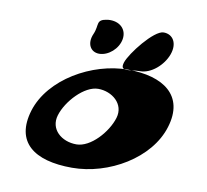

<svg xmlns="http://www.w3.org/2000/svg" viewBox="-66 -773 738 686"><g transform="rotate(10 303.5 -429.5)"><path d="M272 -701C227 -695 246 -678 230 -642C214 -606 230 -576 262 -576C295 -576 330 -606 336 -642C342 -678 315 -705 272 -701ZM476 -691C441 -691 366 -595 355 -561C343 -523 379 -540 417 -540C457 -540 499 -577 514 -618C529 -659 511 -691 476 -691ZM59 -334C96 -454 244 -538 374 -538C502 -538 587 -481 550 -361C514 -242 370 -158 237 -158C98 -158 23 -215 59 -334ZM155 -334C139 -281 184 -243 238 -243C290 -243 347 -308 363 -361C379 -414 331 -452 281 -452C231 -452 171 -387 155 -334Z"/></g></svg>

Font: Drag You Down
Style: Regular
Weight: 400
Designer: Robert Jablonski
Foundry: Cannot Into Space Fonts
Version: Version 0.97